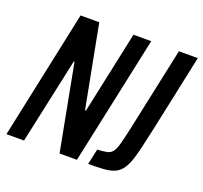

<svg xmlns="http://www.w3.org/2000/svg" viewBox="-120 -826 1020 965"><g transform="rotate(20 390.0 -344.0)"><path d="M7 0 153 -688H253L337 -248H342L436 -688H531L384 0H291L204 -459H200L101 0ZM444 0 462 -83Q494 -85 512.5 -88.5Q531 -92 542.5 -106.5Q554 -121 562.5 -152Q571 -183 583 -238L679 -688H780L692 -274Q678 -209 667 -162.5Q656 -116 644 -86Q632 -56 616.5 -38.5Q601 -21 578.5 -12.5Q556 -4 523.5 -2Q491 0 444 0Z"/></g></svg>

Font: Saira Condensed Medium
Style: Italic
Weight: 500
Width: 3
Italic angle: -12°
Designer: Hector Gatti with collaboration of the Omnibus-Type team
Foundry: Omnibus-Type
Version: Version 1.101